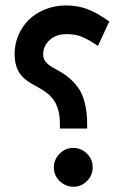

<svg xmlns="http://www.w3.org/2000/svg" viewBox="-20 -694 453 712"><path d="M252.9 -1.5Q223.1 -1.5 201.4 -22.5Q179.7 -43.5 179.7 -73.2Q179.7 -102.1 200.9 -123.8Q222.2 -145.5 251 -145.5Q281.2 -145.5 302.5 -124.3Q323.7 -103 323.7 -73.2Q323.7 -44.4 302.7 -22.9Q281.7 -1.5 252.9 -1.5ZM202.1 -227.1V-234.4Q202.1 -262.7 196.3 -284.7Q190.4 -306.6 180.9 -320.6Q171.4 -334.5 158.7 -345.2Q146 -356 132.1 -364Q118.2 -372.1 104.2 -379.6Q90.3 -387.2 77.6 -396.7Q64.9 -406.2 55.4 -418.7Q45.9 -431.2 40 -450.4Q34.2 -469.7 34.2 -494.6Q34.2 -530.8 48.3 -563.7Q62.5 -596.7 87.2 -620.8Q111.8 -645 147.7 -659.4Q183.6 -673.8 224.6 -673.8Q266.6 -673.8 302 -660.9Q337.4 -647.9 378.9 -618.7L385.3 -614.3L381.8 -606.9L348.1 -534.2L343.3 -523.9L334 -529.8Q302.2 -550.8 279.5 -559.1Q256.8 -567.4 227.1 -567.4Q188 -567.4 164.1 -545.7Q140.1 -523.9 140.1 -491.7Q140.1 -476.6 149.2 -465.3Q158.2 -454.1 172.6 -445.6Q187 -437 204.3 -427.5Q221.7 -418 239 -402.8Q256.3 -387.7 270.8 -367.4Q285.2 -347.2 294.2 -312.7Q303.2 -278.3 303.2 -234.4V-227.1V-217.3H293.5H211.9H202.1Z"/></svg>

Font: Samim WOL
Style: Medium-WOL
Weight: 500
Foundry: DejaVu fonts team - Redesigned by Saber Rastikerdar
Version: Version 4.0.0